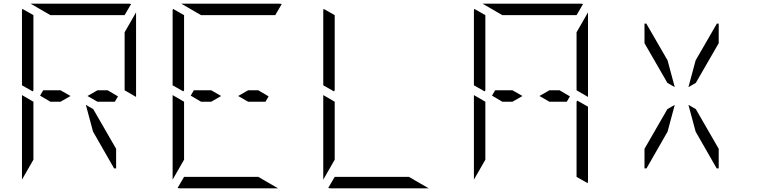

<svg xmlns="http://www.w3.org/2000/svg" viewBox="-20 -1020 4120 1040"><path d="M99 -558V-959Q99 -968 101 -972L161 -938V-928V-892V-866V-735V-548V-531L157 -525ZM161 -265V-155L99 -47V-500V-505L161 -469V-452ZM253 -469 197 -502 214 -531H308L362 -500L308 -469ZM253 -938 146 -1000H408H676Q686 -1000 690 -998L655 -938H625H439H377ZM717 -953V-500V-495L655 -531V-550V-735V-845ZM508 -531H563L619 -498L602 -469H508L454 -500ZM485 -429 609 -214V-108H598L484 -307L445 -452Z M915 -558V-959Q915 -968 917 -972L977 -938V-928V-892V-866V-735V-548V-531L973 -525ZM977 -265V-155L915 -47V-500V-505L977 -469V-452ZM1069 -469 1013 -502 1030 -531H1124L1178 -500L1124 -469ZM1069 -938 962 -1000H1224H1492Q1502 -1000 1506 -998L1471 -938H1441H1255H1193ZM1379 -62 1486 0H1224H956Q946 0 942 -2L977 -62H1007H1193H1255ZM1324 -531H1379L1435 -498L1418 -469H1324L1270 -500Z M1731 -558V-959Q1731 -968 1733 -972L1793 -938V-928V-892V-866V-735V-548V-531L1789 -525ZM1793 -265V-155L1731 -47V-500V-505L1793 -469V-452ZM2195 -62 2302 0H2040H1772Q1762 0 1758 -2L1793 -62H1823H2009H2071Z M2547 -558V-959Q2547 -968 2549 -972L2609 -938V-928V-892V-866V-735V-548V-531L2605 -525ZM3107 -475 3165 -442V-41Q3165 -32 3163 -28L3103 -62V-70V-82V-108V-134V-265V-450V-469ZM2609 -265V-155L2547 -47V-500V-505L2609 -469V-452ZM2701 -469 2645 -502 2662 -531H2756L2810 -500L2756 -469ZM2701 -938 2594 -1000H2856H3124Q3134 -1000 3138 -998L3103 -938H3073H2887H2825ZM3165 -953V-500V-495L3103 -531V-550V-735V-845ZM2956 -531H3011L3067 -498L3050 -469H2956L2902 -500Z M3635 -452 3596 -307 3482 -108H3471V-214L3595 -429ZM3595 -571 3471 -786V-892H3481L3596 -693L3635 -548ZM3749 -429 3873 -214V-108H3862L3748 -307L3709 -452ZM3709 -548 3748 -693 3863 -892H3873V-786L3749 -571Z"/></svg>

Font: DSEG14 Modern Mini
Style: Light
Weight: 300
Designer: Keshikan(Twitter:@keshinomi_88pro)
Version: Version 0.46